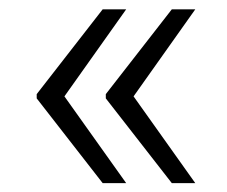

<svg xmlns="http://www.w3.org/2000/svg" viewBox="-20 -472 496 419"><path d="M60.1 -257.3V-266.6L204.1 -451.7H255.4L120.6 -261.7L255.4 -72.3H204.1ZM210.9 -257.3V-266.6L355 -451.7H406.2L271.5 -261.7L406.2 -72.3H355Z"/></svg>

Font: Roboto Light
Style: Regular
Weight: 300
Designer: Google
Version: Version 2.137; 2017